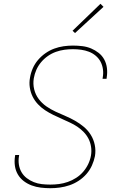

<svg xmlns="http://www.w3.org/2000/svg" viewBox="-20 -983 640 1011"><path d="M245 8Q220 8 195 5Q170 2 147 -6.5Q124 -15 105 -29.5Q86 -44 74 -64.5Q62 -85 58.5 -109.5Q55 -134 59 -160Q59 -162 59.5 -163.5Q60 -165 60 -167H81Q81 -166 80.5 -164Q80 -162 80 -161Q76 -138 79.5 -116Q83 -94 93.5 -76Q104 -58 121 -45Q138 -32 158 -24Q178 -16 200 -13.5Q222 -11 245 -11Q268 -11 291 -14Q314 -17 337 -25Q360 -33 381 -46.5Q402 -60 418 -78.5Q434 -97 444.5 -119Q455 -141 459 -164Q463 -187 459.5 -210Q456 -233 446 -252.5Q436 -272 420.5 -288Q405 -304 387 -316Q369 -328 348.5 -337.5Q328 -347 308 -356L306 -357Q283 -367 260.5 -378Q238 -389 217.5 -402.5Q197 -416 180 -434Q163 -452 152 -474Q141 -496 137 -522Q133 -548 138 -574Q142 -599 152.5 -623Q163 -647 180 -667Q197 -687 219 -702.5Q241 -718 265.5 -727Q290 -736 315 -739.5Q340 -743 364 -743Q389 -743 413.5 -740Q438 -737 459.5 -728Q481 -719 499.5 -704.5Q518 -690 529 -669.5Q540 -649 543 -625Q546 -601 542 -576Q542 -574 541.5 -572Q541 -570 541 -568H520Q520 -570 520.5 -571.5Q521 -573 521 -575Q525 -597 522 -618.5Q519 -640 509.5 -658Q500 -676 484 -689.5Q468 -703 448.5 -710.5Q429 -718 407.5 -721Q386 -724 364 -724Q342 -724 319.5 -721Q297 -718 274.5 -710Q252 -702 232 -688Q212 -674 196.5 -655.5Q181 -637 171.5 -615.5Q162 -594 158 -571Q153 -541 160 -512.5Q167 -484 184 -461.5Q201 -439 224 -423Q247 -407 273 -395Q299 -383 325 -372Q351 -361 375.5 -347Q400 -333 421.5 -315Q443 -297 458 -273Q473 -249 479 -220Q485 -191 480 -161Q475 -136 464 -111.5Q453 -87 435 -66.5Q417 -46 394 -31Q371 -16 346 -7.5Q321 1 295.5 4.5Q270 8 245 8ZM375 -809 362 -821 509 -963 525 -947Z"/></svg>

Font: Iosevka SS04 Thin Extended
Style: Italic
Weight: 100
Width: 7
Italic angle: -9°
Monospace: yes
Designer: Belleve Invis
Foundry: Belleve Invis
Version: Version 19.0.0; ttfautohint (v1.8.4)